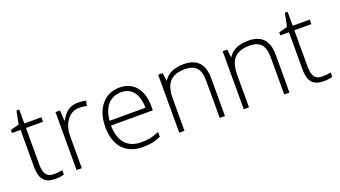

<svg xmlns="http://www.w3.org/2000/svg" viewBox="-48 -863 2191 1239"><g transform="rotate(-20 1047.5 -243.5)"><path d="M172 -25Q206 -25 232 -31V-1Q205 7 171 7Q118 7 93 -21Q68 -49 68 -109V-367H9V-388L68 -404L86 -494H105V-398H222V-367H105V-115Q105 -69 121 -47Q137 -25 172 -25Z M476 -406Q501 -406 530 -401L523 -366Q498 -372 471 -372Q421 -372 388 -329Q355 -286 355 -220V0H319V-398H350L354 -326H356Q381 -370 408.5 -388Q436 -406 476 -406Z M772 7Q685 7 636.5 -46.5Q588 -100 588 -196Q588 -291 635 -348.5Q682 -406 761 -406Q832 -406 872.5 -357Q913 -308 913 -223V-194H626Q627 -112 664.5 -69Q702 -26 772 -26Q806 -26 832 -30.5Q858 -35 897 -51V-18Q863 -3 834.5 2Q806 7 772 7ZM761 -374Q704 -374 669 -336Q634 -298 628 -226H874Q874 -296 844 -335Q814 -374 761 -374Z M1302 0V-258Q1302 -318 1276.5 -345.5Q1251 -373 1198 -373Q1127 -373 1093.5 -337Q1060 -301 1060 -220V0H1024V-398H1055L1062 -344H1064Q1103 -406 1202 -406Q1338 -406 1338 -260V0Z M1745 0V-258Q1745 -318 1719.5 -345.5Q1694 -373 1641 -373Q1570 -373 1536.5 -337Q1503 -301 1503 -220V0H1467V-398H1498L1505 -344H1507Q1546 -406 1645 -406Q1781 -406 1781 -260V0Z M2015 -25Q2049 -25 2075 -31V-1Q2048 7 2014 7Q1961 7 1936 -21Q1911 -49 1911 -109V-367H1852V-388L1911 -404L1929 -494H1948V-398H2065V-367H1948V-115Q1948 -69 1964 -47Q1980 -25 2015 -25Z"/></g></svg>

Font: Azad Pori Unicode
Style: Regular
Weight: 400
Designer: Abul Kalam Azad
Foundry: Lipighor Font Foundry
Version: Version 1.026;December 22, 2019;FontCreator 12.0.0.2547 64-b